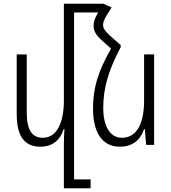

<svg xmlns="http://www.w3.org/2000/svg" viewBox="-20 -780 923 1034"><path d="M379 186V-713H509L503 -703C490 -681 484 -660 484 -640C484 -614 497 -591 526 -565L578 -518C506 -392 481 -304 481 -194C481 -69 529 10 625 10C695 10 737 -27 756 -85H760L767 0H810V-487H756V-239C756 -107 712 -38 636 -38C570 -38 536 -105 536 -197C536 -309 565 -402 630 -526V-537L570 -590C547 -612 535 -628 535 -645C535 -659 541 -675 552 -693L581 -740L536 -760H324V-239C324 -110 281 -38 211 -38C156 -38 124 -75 124 -173V-487H70V-165C70 -37 119 10 198 10C264 10 305 -27 323 -85H327C325 -56 324 -28 324 2V234H468V186Z"/></svg>

Font: Noto Sans Armenian Condensed Light
Style: Regular
Weight: 300
Width: 3
Designer: Monotype Design Team
Foundry: Monotype Imaging Inc.
Version: Version 2.008